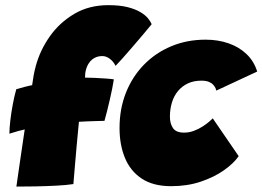

<svg xmlns="http://www.w3.org/2000/svg" viewBox="-20 -698 992 726"><path d="M42 7.5Q42.5 4 46.2 -22.2Q50 -48.5 55.2 -84.5Q60.5 -120.5 65.5 -154.8Q70.5 -189 73.5 -208.5Q67 -207.5 49.8 -202.8Q32.5 -198 15.5 -192.5Q15.5 -212 19 -242.2Q22.5 -272.5 28.5 -304.2Q34.5 -336 41.5 -360.5Q46.5 -362 54.5 -364.2Q62.5 -366.5 71.5 -369Q80.5 -371.5 88.5 -373.2Q96.5 -375 101.5 -376Q104 -394.5 107.2 -412.8Q110.5 -431 115.5 -449Q131.5 -508 168.2 -560.2Q205 -612.5 260.8 -645.5Q316.5 -678.5 389.5 -678.5Q433 -678.5 462.5 -671Q492 -663.5 510.8 -652.2Q529.5 -641 539.5 -628.8Q549.5 -616.5 553.5 -606.5Q538.5 -588 518.8 -564.8Q499 -541.5 478.8 -518Q458.5 -494.5 442 -476Q425.5 -457.5 417 -449Q412.5 -458 406.8 -464.8Q401 -471.5 394.5 -476.2Q388 -481 381 -483.5Q374 -486 367 -486Q351 -486 338.5 -479.5Q326 -473 317.5 -461.2Q309 -449.5 305 -434Q303 -427 302.2 -419.2Q301.5 -411.5 301.5 -404.5Q316.5 -404.5 338.8 -403.5Q361 -402.5 381.2 -401Q401.5 -399.5 410.5 -398Q405.5 -365.5 395.2 -321Q385 -276.5 375 -241Q370.5 -241 351.8 -240.5Q333 -240 312 -239.2Q291 -238.5 278.5 -237.5Q277.5 -226.5 275 -201.5Q272.5 -176.5 269.8 -145.8Q267 -115 264.5 -85Q262 -55 260 -32.2Q258 -9.5 257.5 -2Q232 2 193.5 4Q155 6 114.5 6.8Q74 7.5 42 7.5Z M882.5 -107.5Q863.5 -80 826.5 -54Q789.5 -28 738.8 -11Q688 6 627 6Q559.5 6 516.2 -22.5Q473 -51 452.5 -100.8Q432 -150.5 432 -214Q432 -286.5 456.2 -347.5Q480.5 -408.5 524.5 -453.5Q568.5 -498.5 627.8 -523.2Q687 -548 757.5 -548Q804.5 -548 844.2 -534.2Q884 -520.5 912.2 -493.5Q940.5 -466.5 952.5 -427.5L798 -355.5Q797.5 -358.5 795 -364.5Q792.5 -370.5 786.5 -377.2Q780.5 -384 769.8 -388.5Q759 -393 741.5 -393Q712.5 -393 690.2 -382.5Q668 -372 652.8 -353.5Q637.5 -335 630 -310Q622.5 -285 622.5 -256.5Q622.5 -231 634 -213.8Q645.5 -196.5 676 -196.5Q695 -196.5 713 -203.2Q731 -210 745.8 -219.5Q760.5 -229 770.8 -237.8Q781 -246.5 784.5 -250.5Z"/></svg>

Font: Grandstander Thin Black
Style: Italic
Weight: 900
Italic angle: -15°
Version: Version 1.200